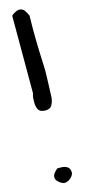

<svg xmlns="http://www.w3.org/2000/svg" viewBox="-120 -777 357 804"><g transform="rotate(-15 59.0 -375.0)"><path d="M17.6 -33.2Q17.6 -43 24.9 -51.8Q32.2 -60.5 39.1 -66.4H54.7Q71.3 -66.4 82.5 -59.1Q93.8 -51.8 93.8 -34.2Q93.8 -28.3 89.8 -22Q85.9 -15.6 79.6 -10.3Q73.2 -4.9 65.4 -2Q57.6 1 50.8 0Q41 -2 29.3 -11.7Q17.6 -21.5 17.6 -33.2ZM17.6 -358.4Q17.6 -369.1 18.1 -377.4Q18.6 -385.7 22.5 -396.5V-730.5Q22.5 -733.4 26.9 -736.8Q31.2 -740.2 36.6 -743.2Q42 -746.1 47.4 -748Q52.7 -750 54.7 -750Q71.3 -750 79.6 -738.3Q87.9 -726.6 92.8 -713.9Q92.8 -706.1 92.3 -688Q91.8 -669.9 91.8 -649.9Q91.8 -629.9 92.3 -611.3Q92.8 -592.8 92.8 -585.9Q92.8 -581.1 93.3 -564.9Q93.8 -548.8 94.7 -529.8Q95.7 -510.7 96.2 -494.1Q96.7 -477.5 96.7 -473.6Q96.7 -468.8 96.2 -453.1Q95.7 -437.5 95.2 -419.4Q94.7 -401.4 93.8 -383.8Q92.8 -366.2 92.8 -358.4Q90.8 -340.8 83 -327.1Q75.2 -313.5 54.7 -313.5Q33.2 -313.5 25.4 -325.2Q17.6 -336.9 17.6 -358.4Z"/></g></svg>

Font: Covered By Your Grace
Style: Regular
Weight: 400
Designer: Kimberly Geswein
Foundry: Kimberly Geswein
Version: Version 1.0